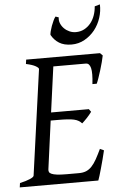

<svg xmlns="http://www.w3.org/2000/svg" viewBox="-58 -891 581 932"><g transform="rotate(-5 232.5 -425.5)"><path d="M422.9 -143.6Q418 -122.6 412.1 -100.1Q406.2 -77.6 400.6 -57.9Q395 -38.1 390.4 -22.7Q385.7 -7.3 382.8 0H0L2.9 -21Q33.7 -27.8 52.2 -35.9Q70.8 -43.9 71.8 -50.8L143.1 -564Q144 -569.8 128.9 -578.6Q113.8 -587.4 82 -594.2L85 -615.2H444.8L457 -603Q454.6 -590.3 449.7 -571.5Q444.8 -552.7 438.7 -533Q432.6 -513.2 426.5 -495.6Q420.4 -478 416 -468.8H395Q401.4 -522.9 395.3 -546.9Q389.2 -570.8 372.1 -570.8H213.4L183.1 -349.1H367.2L377 -335.4Q372.1 -328.6 366 -321.3Q359.9 -314 353.3 -306.9Q346.7 -299.8 340.3 -293.7Q334 -287.6 329.1 -283.2Q321.3 -291.5 312.5 -296.6Q303.7 -301.8 290.8 -304.7Q277.8 -307.6 259 -308.8Q240.2 -310.1 212.9 -310.1H177.7L146 -75.2Q145 -67.9 147.5 -62.3Q149.9 -56.6 159.2 -52.5Q168.5 -48.3 186 -46.1Q203.6 -43.9 232.9 -43.9H292Q312.5 -43.9 327.4 -50Q342.3 -56.2 354.7 -69.3Q367.2 -82.5 378.7 -103Q390.1 -123.5 403.8 -152.3ZM464.8 -851.1Q466.3 -818.8 455.8 -786.1Q445.3 -753.4 424.8 -727.5Q404.3 -701.7 375.2 -685.3Q346.2 -668.9 311.5 -668.9Q274.9 -668.9 251.2 -683.6Q227.5 -698.2 212.9 -724.6Q212.9 -730.5 215.8 -742.4Q218.8 -754.4 223.6 -767.6Q228.5 -780.8 234.1 -792.7Q239.7 -804.7 245.1 -811L260.3 -805.7Q257.8 -790.5 263.7 -776.4Q269.5 -762.2 280.5 -751.2Q291.5 -740.2 306.4 -733.6Q321.3 -727.1 336.9 -727.1Q359.9 -727.1 378.2 -736.8Q396.5 -746.6 409.7 -762.9Q422.9 -779.3 430.2 -800.3Q437.5 -821.3 439 -843.8Z"/></g></svg>

Font: Gentium Plus Cyr
Style: Italic
Weight: 400
Italic angle: -8°
Designer: J. Victor Gaultney, Annie Olsen, Iska Routamaa, Becca Hirsbrunner
Foundry: SIL International
Version: Version 5.000